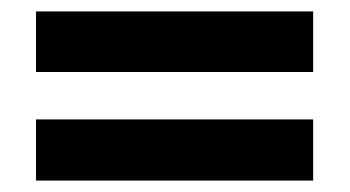

<svg xmlns="http://www.w3.org/2000/svg" viewBox="-20 -520 612 336"><path d="M43 -500H528V-394H43ZM43 -311H528V-204H43Z"/></svg>

Font: Noto Sans Adlam Unjoined New
Style: Bold
Weight: 700
Designer: Mark Jamra, Neil Patel
Foundry: JamraPatel LLC
Version: Version 3.000